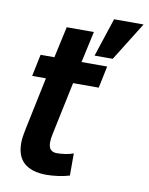

<svg xmlns="http://www.w3.org/2000/svg" viewBox="-84 -788 669 864"><g transform="rotate(10 250.5 -356.0)"><path d="M293 0Q269.5 7.3 240.7 11.2Q211.9 15.1 189 15.1Q152.3 15.1 126.2 6.6Q100.1 -2 83.5 -17.8Q66.9 -33.7 59.3 -55.9Q51.8 -78.1 51.8 -106Q51.8 -120.1 54 -136Q56.2 -151.9 60.1 -169.9L110.8 -412.1H47.9L68.8 -512.2H131.8L163.1 -654.8H287.1L255.9 -512.2H373L352.1 -412.1H234.9L184.1 -170.9Q181.6 -159.7 180.4 -150.1Q179.2 -140.6 179.2 -132.8Q179.2 -107.9 189.7 -98.4Q200.2 -88.9 216.8 -88.9Q234.4 -88.9 255.1 -91.8Q275.9 -94.7 293 -101.1ZM391.6 -550.8H308.6L366.7 -727.1H501.5Z"/></g></svg>

Font: Clear Sans
Style: Bold Italic
Weight: 700
Italic angle: -12°
Foundry: Intel Corporation
Version: Version 1.00